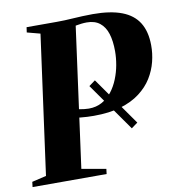

<svg xmlns="http://www.w3.org/2000/svg" viewBox="-101 -825 830 900"><g transform="rotate(-10 313.5 -375.0)"><path d="M517.5 -212.5 487.5 -190.5 326 -420 356 -442ZM-18.5 0 -15.5 -24.5 52.5 -40.5 143 -702 80.5 -718.5 84 -743H227.5Q265.5 -743 307 -746Q348.5 -749 400 -749.5Q483.5 -749.5 537.5 -729Q591.5 -708.5 617.8 -666.2Q644 -624 644.5 -559Q645 -520 635 -480.2Q625 -440.5 602.8 -404.5Q580.5 -368.5 543 -340Q505.5 -311.5 451.2 -295.2Q397 -279 322.5 -279Q308 -279 291.2 -279.8Q274.5 -280.5 259.5 -282.2Q244.5 -284 233.5 -286L236.5 -326.5Q249.5 -323.5 261.5 -321.2Q273.5 -319 284.8 -317.8Q296 -316.5 305.5 -316.5Q341 -316.5 368.5 -331.8Q396 -347 415.8 -372.5Q435.5 -398 448.2 -429.8Q461 -461.5 467 -495.2Q473 -529 473 -560Q473 -609 462 -643.8Q451 -678.5 427.2 -697.2Q403.5 -716 365.5 -716Q352.5 -716 340.2 -714.5Q328 -713 316.8 -711Q305.5 -709 294 -706.5L314 -725L221.5 -44.5L337 -24L334 0Z"/></g></svg>

Font: Merriweather 120pt ExtraBold
Style: Italic
Weight: 800
Italic angle: -7.8°
Version: Version 2.101